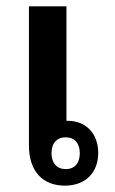

<svg xmlns="http://www.w3.org/2000/svg" viewBox="-20 -576 361 604"><path d="M189 -556H71V-119C71 -34 117 8 184 8C250 8 289 -34 289 -95C289 -154 252 -196 193 -196H189ZM187 -144C215 -144 231 -125 231 -94C231 -63 215 -44 187 -44C159 -44 142 -63 142 -94C142 -126 159 -144 187 -144Z"/></svg>

Font: Noto Sans Thai Looped SemiCondensed SemiBold
Style: Regular
Weight: 600
Width: 4
Designer: Sasikarn Vongin, Ben Mitchell
Foundry: The Fontpad Ltd
Version: Version 1.001